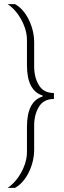

<svg xmlns="http://www.w3.org/2000/svg" viewBox="-20 -763 309 933"><path d="M111 -25V-146Q111 -271 187 -294V-299Q111 -322 111 -447V-568Q111 -616 84.5 -665.5Q58 -715 17 -743H53Q94 -720 120 -667Q146 -614 146 -556V-441Q146 -387 169 -349Q192 -311 242 -311V-282Q192 -282 169 -244Q146 -206 146 -152V-37Q146 21 120 74Q94 127 53 150H17Q58 122 84.5 72.5Q111 23 111 -25Z"/></svg>

Font: Saira Semi Condensed Thin
Style: Regular
Weight: 100
Width: 4
Designer: Hector Gatti with collaboration of the Omnibus-Type team
Foundry: Omnibus-Type
Version: Version 1.001; ttfautohint (v1.8)